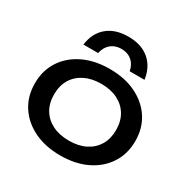

<svg xmlns="http://www.w3.org/2000/svg" viewBox="-180 -966 1124 1143"><g transform="rotate(30 382.0 -394.0)"><path d="M382 14Q279 14 201.5 -23.5Q124 -61 80.5 -128Q37 -195 37 -283Q37 -372 80.5 -438.5Q124 -505 201.5 -542.5Q279 -580 382 -580Q485 -580 562.5 -542.5Q640 -505 683.5 -438.5Q727 -372 727 -283Q727 -195 683.5 -128Q640 -61 562.5 -23.5Q485 14 382 14ZM382 -88Q448 -88 495.5 -112Q543 -136 569 -179.5Q595 -223 595 -283Q595 -343 569 -386.5Q543 -430 495.5 -454Q448 -478 382 -478Q317 -478 269 -454Q221 -430 195 -386.5Q169 -343 169 -283Q169 -223 195 -179.5Q221 -136 269 -112Q317 -88 382 -88ZM592 -627H490Q482 -670 453.5 -694Q425 -718 382 -718Q339 -718 310.5 -694Q282 -670 273 -627H172Q183 -710 237.5 -756Q292 -802 382 -802Q471 -802 525.5 -756Q580 -710 592 -627Z"/></g></svg>

Font: Bounded
Style: Regular
Weight: 400
Designer: Vlad Churkin
Version: Version 1.0